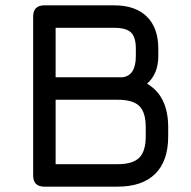

<svg xmlns="http://www.w3.org/2000/svg" viewBox="-20 -698 713 718"><path d="M146 0Q104 0 104 -42V-636Q104 -678 146 -678H407Q486 -678 529 -636Q572 -594 572 -516V-489Q572 -422 530 -385Q609 -339 609 -222V-188Q609 -96 560.5 -48Q512 0 420 0ZM420 -409H438Q488 -415 488 -489V-516Q488 -559 470 -576.5Q452 -594 407 -594H188V-409ZM188 -84H420Q476 -84 500.5 -108Q525 -132 525 -188V-222Q525 -278 501 -301.5Q477 -325 420 -325H188Z"/></svg>

Font: Jura
Style: Bold
Weight: 700
Designer: Daniel Johnson, Alexei Vanyashin
Foundry: Daniel Johnson
Version: Version 5.103